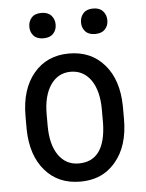

<svg xmlns="http://www.w3.org/2000/svg" viewBox="-51 -727 590 777"><g transform="rotate(-5 244.0 -338.0)"><path d="M131.8 -274.4V-227.1Q131.8 -150.9 162.1 -107.4Q192.4 -64.5 244.1 -64.5Q352.5 -64.5 356 -217.8V-273.9Q356 -349.6 325.7 -393.6Q294.9 -437 243.2 -437Q192.4 -437 162.1 -393.6Q131.8 -349.6 131.8 -274.4ZM45.9 -219.7V-273.9Q45.9 -383.3 99.6 -447.3Q153.3 -511.2 243.2 -511.2Q333 -511.2 386.7 -448.7Q440.4 -386.7 441.9 -279.8V-227.1Q441.9 -118.2 388.2 -54.7Q370.6 -33.7 348.9 -19.3Q327.1 -4.9 300.8 2.2Q274.4 9.3 244.1 9.3Q154.3 9.3 101.1 -52.7Q47.9 -114.3 45.9 -219.7ZM316.2 -595.2Q302.7 -609.9 302.7 -631.8Q302.7 -653.8 316.2 -668.9Q329.6 -684.1 356 -684.1Q382.3 -684.1 396 -668.9Q409.7 -653.8 409.7 -631.8Q409.7 -609.9 396 -595.2Q382.3 -580.6 356 -580.6Q329.6 -580.6 316.2 -595.2ZM106.2 -596.2Q92.8 -610.8 92.8 -632.8Q92.8 -654.8 106.2 -669.7Q119.6 -684.6 146 -684.6Q172.4 -684.6 186 -669.7Q199.7 -654.8 199.7 -632.8Q199.7 -610.8 186 -596.2Q172.4 -581.5 146 -581.5Q119.6 -581.5 106.2 -596.2Z"/></g></svg>

Font: MAUL Condensed
Style: Condensed Regular
Weight: 400
Designer: MAUL
Version: Version 1.0; 2020; ttfautohint (v1.8.3)